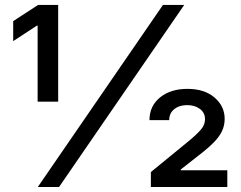

<svg xmlns="http://www.w3.org/2000/svg" viewBox="-20 -747 963 767"><path d="M131 0 631 -727.3H715.9L215.9 0ZM130.3 -340.9V-644.5H127.1L32.7 -582.7V-662.6L132.1 -727.3H212.4V-340.9ZM582.7 0V-59.7L736.2 -185.4Q767.4 -211.3 783.2 -230.1Q799 -248.9 799 -270.6Q799 -296.9 778.4 -312Q757.8 -327.1 727.3 -327.1Q696.4 -327.1 676.1 -310.9Q655.9 -294.7 655.9 -267H577.1Q577.1 -323.5 619.3 -357.8Q661.6 -392 729 -392Q796.5 -392 837 -357.4Q877.5 -322.8 877.5 -272Q877.5 -245.7 866.8 -223.2Q856.2 -200.6 833.1 -177.2Q810 -153.8 772.7 -125.4L702.1 -70V-66.8H888.1V0Z"/></svg>

Font: InterMG Medium
Style: Regular
Weight: 500
Designer: Rasmus Andersson
Foundry: rsms
Version: Version 3.019;December 26, 2023;FontCreator 15.0.0.2955 64-b